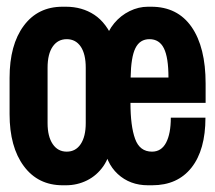

<svg xmlns="http://www.w3.org/2000/svg" viewBox="-20 -541 640 571"><path d="M166.5 10Q93 10 50.8 -47Q8.5 -104 8.5 -201.5V-309.5Q8.5 -407.5 50.5 -464.2Q92.5 -521 166 -521H176Q224 -521 260.5 -497Q297 -473 319 -419H292.5Q300.5 -449 319.8 -472Q339 -495 365.5 -508Q392 -521 420 -521H429.5Q508 -521 549.8 -460.8Q591.5 -400.5 591.5 -292.5V-235H368Q368 -166 381.8 -128Q395.5 -90 432 -90Q460 -90 474 -116.8Q488 -143.5 488 -191H591Q591 -95 549.5 -42.5Q508 10 432.5 10H420Q366.5 10 330.2 -23.5Q294 -57 288.5 -115H310.5Q307 -75 287.5 -47Q268 -19 238.8 -4.5Q209.5 10 176 10ZM178.5 -90Q205 -90 220 -112.5Q235 -135 235 -175V-339.5Q235 -380.5 220 -402.5Q205 -424.5 178.5 -424.5Q152 -424.5 136.8 -402.5Q121.5 -380.5 121.5 -339.5V-175Q121.5 -135 136.8 -112.5Q152 -90 178.5 -90ZM368.5 -310.5H481Q481 -370 467.5 -397.2Q454 -424.5 424.5 -424.5Q396 -424.5 382.8 -398Q369.5 -371.5 368.5 -310.5Z"/></svg>

Font: Chivo Mono Medium
Style: Regular
Weight: 500
Monospace: yes
Designer: Hector Gatti
Foundry: Omnibus-Type
Version: Version 1.008